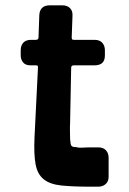

<svg xmlns="http://www.w3.org/2000/svg" viewBox="-20 -703 487 723"><path d="M322 0Q254 0 211 -4.5Q168 -9 144.5 -28Q121 -47 114 -84.5Q107 -122 110 -187L123 -449Q123 -454 121.5 -455.5Q120 -457 114 -457H94Q76 -457 67 -468Q58 -479 58 -494V-514Q58 -532 68 -542.5Q78 -553 97 -553H115Q125 -553 125 -562L128 -646Q130 -683 168 -683H214Q233 -683 243.5 -672.5Q254 -662 253 -644L250 -562Q250 -556 252 -554.5Q254 -553 259 -553H336Q355 -553 365 -542Q375 -531 375 -514V-494Q375 -457 336 -457H258Q248 -457 248 -448L244 -243Q243 -222 243.5 -206Q244 -190 244 -179Q245 -167 246 -161.5Q247 -156 249 -154Q251 -152 254 -150.5Q257 -149 267 -149Q277 -146 290.5 -147Q304 -148 322 -148H350Q369 -148 379 -137Q389 -126 389 -109V-37Q389 -20 378 -10Q367 0 350 0Z"/></svg>

Font: OpenDyslexic3
Style: Bold
Weight: 700
Designer: Abelardo Gonzalez
Version: Version 1.000;PS 001.001;hotconv 1.0.56